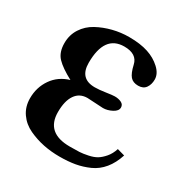

<svg xmlns="http://www.w3.org/2000/svg" viewBox="-159 -820 928 957"><g transform="rotate(30 305.0 -341.0)"><path d="M544 -174 587 -162Q571 -112 543 -78Q515 -44 477 -27Q439 -10 399.5 -3Q360 4 310 4Q262 4 217.5 -5Q173 -14 131 -33.5Q89 -53 63.5 -89.5Q38 -126 38 -175Q38 -238 72 -287Q106 -336 167 -354Q105 -387 77 -416.5Q49 -446 49 -499Q49 -546 73 -583Q97 -620 136.5 -641.5Q176 -663 221.5 -674.5Q267 -686 314 -686Q379 -686 424 -671Q467 -657 498.5 -628Q530 -599 530 -566Q530 -537 516 -517.5Q502 -498 473 -498Q443 -498 427.5 -516Q412 -534 402 -578Q390 -633 317 -633Q203 -633 203 -474Q203 -383 290 -383Q315 -383 351 -388.5Q387 -394 400 -394Q422 -394 438 -386Q454 -378 454 -361Q454 -341 428 -327.5Q402 -314 377 -314Q371 -314 332.5 -316.5Q294 -319 286 -319Q241 -319 217 -284Q193 -249 193 -185Q193 -65 330 -65Q365 -65 385 -66Q405 -67 433.5 -73Q462 -79 480 -90Q498 -101 516 -122Q534 -143 544 -174Z"/></g></svg>

Font: STIX
Style: Bold
Weight: 700
Designer: MicroPress Inc., with final additions and corrections provided by Coen Hoffman, Elsevier (retired)
Version: Version 1.1.1